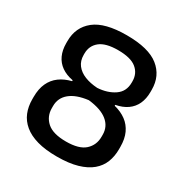

<svg xmlns="http://www.w3.org/2000/svg" viewBox="-156 -775 873 912"><g transform="rotate(30 280.5 -319.0)"><path d="M280 13.5Q216.5 13.5 171.5 0.8Q126.5 -12 98 -35.8Q69.5 -59.5 56.2 -92Q43 -124.5 43 -164V-177Q43 -221 57.5 -252.5Q72 -284 99.2 -304Q126.5 -324 164 -333V-338Q126.5 -345 101 -363Q75.5 -381 62.5 -409.2Q49.5 -437.5 49.5 -474.5V-487Q49.5 -563 105.2 -607.5Q161 -652 280 -652Q400.5 -652 456.2 -607.5Q512 -563 512 -487V-474.5Q512 -437.5 499 -409.2Q486 -381 460.5 -363Q435 -345 397.5 -338V-333Q435.5 -323.5 462.5 -303.5Q489.5 -283.5 504 -252.2Q518.5 -221 518.5 -177V-164Q518.5 -125.5 505.8 -93Q493 -60.5 464.8 -36.8Q436.5 -13 391 0.2Q345.5 13.5 280 13.5ZM281.5 -70Q353 -70 385 -99.2Q417 -128.5 417 -174V-185.5Q417 -230.5 381.8 -258.8Q346.5 -287 278 -294.5Q212.5 -286.5 178.5 -258.2Q144.5 -230 144.5 -185.5V-174Q144.5 -128.5 177.2 -99.2Q210 -70 281.5 -70ZM283 -365Q338 -368.5 375.2 -394Q412.5 -419.5 412.5 -468.5V-476Q412.5 -518.5 381 -544.2Q349.5 -570 280 -570Q212 -570 180.5 -544.2Q149 -518.5 149 -476V-468.5Q149 -436 166.2 -413.8Q183.5 -391.5 213.5 -379.5Q243.5 -367.5 283 -365Z"/></g></svg>

Font: Anek Bangla Medium
Style: Regular
Weight: 500
Designer: Sulekha Rajkumar (Bangla), Yesha Goshar (Latin)
Foundry: Ek Type
Version: Version 1.003